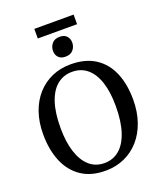

<svg xmlns="http://www.w3.org/2000/svg" viewBox="-188 -1179 1096 1307"><g transform="rotate(-20 360.5 -525.0)"><path d="M354.5 11Q246.5 12.5 174.8 -35.8Q103 -84 67.5 -169.8Q32 -255.5 32 -367Q32 -455.5 57 -526.5Q82 -597.5 127.5 -647.8Q173 -698 234.5 -724.8Q296 -751.5 369 -751.5Q476 -751.5 547 -705.5Q618 -659.5 653.5 -576Q689 -492.5 689 -380.5Q689 -292.5 664.2 -220.8Q639.5 -149 594.5 -97.5Q549.5 -46 488.2 -18Q427 10 354.5 11ZM359 -40.5Q420.5 -40.5 466.2 -78.5Q512 -116.5 537.2 -192.2Q562.5 -268 562.5 -380Q562.5 -481 539.2 -552.5Q516 -624 471 -662Q426 -700 361.5 -700Q300 -700 254.2 -663.5Q208.5 -627 183.2 -553.2Q158 -479.5 158 -367Q158 -266.5 181.5 -193.2Q205 -120 249.8 -80.2Q294.5 -40.5 359 -40.5ZM356 -812Q323 -812 306 -831Q289 -850 289 -877Q289 -907 307.8 -930Q326.5 -953 364 -953H365Q398 -953 415 -933.8Q432 -914.5 432 -887.5Q432 -857.5 413.2 -834.8Q394.5 -812 357 -812ZM505.5 -1062.5V-993H221V-1062.5Z"/></g></svg>

Font: Merriweather 28pt Medium
Style: Regular
Weight: 500
Version: Version 2.100